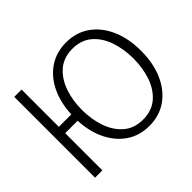

<svg xmlns="http://www.w3.org/2000/svg" viewBox="-163 -975 1223 1223"><g transform="rotate(-45 448.5 -364.0)"><path d="M76 0V-728H142V-392H254Q259 -496 297 -574Q335 -652 401 -696Q467 -740 554 -740Q646 -740 713.5 -692Q781 -644 818 -559.5Q855 -475 855 -364Q855 -253 818 -168.5Q781 -84 713.5 -36Q646 12 554 12Q467 12 401.5 -32Q336 -76 297.5 -154Q259 -232 254 -335H142V0ZM554 -45Q633 -45 684.5 -89Q736 -133 761 -205.5Q786 -278 786 -364Q786 -450 761 -522.5Q736 -595 684.5 -639Q633 -683 554 -683Q476 -683 424.5 -639Q373 -595 347.5 -522.5Q322 -450 322 -364Q322 -278 347.5 -205.5Q373 -133 424.5 -89Q476 -45 554 -45Z"/></g></svg>

Font: Murecho Light
Style: Regular
Weight: 300
Designer: Neil Summerour
Foundry: Positype
Version: Version 1.010; ttfautohint (v1.8.3)